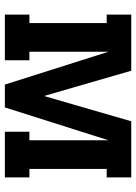

<svg xmlns="http://www.w3.org/2000/svg" viewBox="95 -655 560 790"><g transform="rotate(90 375.0 -260.0)"><path d="M40 0V-101H75V-419H40V-520H271L375 -161L479 -520H710V-419H675V-101H710V0H522V-101H557V-426L422 0H328L193 -426V-101H228V0Z"/></g></svg>

Font: Iosevka Etoile
Style: Bold
Weight: 700
Designer: Belleve Invis
Foundry: Belleve Invis
Version: Version 28.1.0; ttfautohint (v1.8.4)